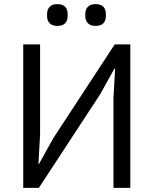

<svg xmlns="http://www.w3.org/2000/svg" viewBox="-20 -914 747 934"><path d="M93 0V-698H175V-260L167 -117H170L240 -243L538 -698H614V0H532V-438L540 -581H537L467 -455L169 0ZM259 -788Q234 -788 221.5 -801Q209 -814 209 -835V-847Q209 -868 221.5 -881Q234 -894 259 -894Q285 -894 297 -881Q309 -868 309 -847V-835Q309 -814 297 -801Q285 -788 259 -788ZM445 -788Q420 -788 407.5 -801Q395 -814 395 -835V-847Q395 -868 407.5 -881Q420 -894 445 -894Q471 -894 483 -881Q495 -868 495 -847V-835Q495 -814 483 -801Q471 -788 445 -788Z"/></svg>

Font: IBM Plex Sans Var
Style: Regular
Weight: 400
Designer: Mike Abbink, Paul van der Laan, Pieter van Rosmalen
Foundry: Bold Monday
Version: Version 3.000